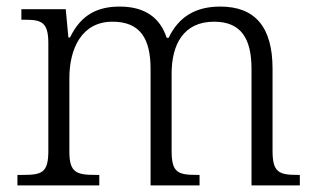

<svg xmlns="http://www.w3.org/2000/svg" viewBox="-20 -564 960 584"><path d="M33 0H282V-32H271C214 -32 191 -38 191 -102V-326C191 -417 229 -498 322 -498C407 -498 438 -446 438 -354V0H587V-32H579C521 -32 502 -39 502 -105V-340C502 -427 537 -498 631 -498C714 -498 745 -446 745 -354V0H892V-32H886C829 -32 809 -39 809 -105V-355C809 -483 755 -544 650 -544C576 -544 524 -514 493 -449H487C467 -510 421 -544 344 -544C279 -544 227 -521 193 -450H188L180 -536H45V-504H55C106 -504 127 -497 127 -433V-105C127 -39 108 -32 50 -32H33Z"/></svg>

Font: Noto Serif Tamil Light
Style: Italic
Weight: 300
Italic angle: -12°
Designer: Indian Type Foundry, Tom Grace, and the Monotype Design Team
Foundry: Monotype Imaging Inc.
Version: Version 2.003